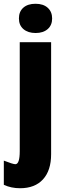

<svg xmlns="http://www.w3.org/2000/svg" viewBox="-76 -768 352 1019"><path d="M24.4 -670.2Q24.4 -706.5 47.9 -727.3Q71.3 -748 112.5 -748Q153.8 -748 177.2 -726.8Q200.7 -705.6 200.7 -669.9Q200.7 -634.3 177 -613.5Q153.3 -592.8 113 -592.8Q72.8 -592.8 48.6 -613.3Q24.4 -633.8 24.4 -670.2ZM195.3 -543.9V50.3Q195.3 136.7 152.3 183.8Q109.4 231 30.3 231Q-16.6 231 -55.7 212.9V84.5Q-6.8 103.5 5.4 103.5Q28.8 103.5 28.8 33.7V-543.9Z"/></svg>

Font: Open Sans Hebrew Condensed Extra Bold
Style: Regular
Weight: 800
Width: 3
Foundry: Ascender Corporation, Yanek Iontef
Version: Version 2.001;PS 002.001;hotconv 1.0.70;makeotf.lib2.5.58329